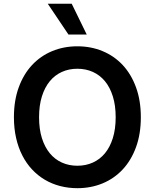

<svg xmlns="http://www.w3.org/2000/svg" viewBox="-20 -981 815 1011"><path d="M721.6 -363.6Q721.6 -275.6 696.2 -206.1Q670.8 -136.7 626.1 -88.8Q581.3 -40.8 520.1 -15.4Q458.8 9.9 387.4 9.9Q339.8 9.9 296.3 -1.4Q252.8 -12.8 215.7 -34.8Q178.6 -56.8 148.6 -89Q118.6 -121.1 97.5 -162.5Q76.3 -203.8 64.8 -254.4Q53.3 -305 53.3 -363.6Q53.3 -451.7 78.7 -521.1Q104 -590.6 148.8 -638.5Q193.5 -686.4 254.6 -711.8Q315.7 -737.2 387.4 -737.2Q458.8 -737.2 520.1 -711.8Q581.3 -686.4 626.1 -638.5Q670.8 -590.6 696.2 -521.1Q721.6 -451.7 721.6 -363.6ZM589.1 -363.6Q589.1 -425.8 574.2 -473.4Q559.3 -521 532.7 -553.3Q506 -585.6 468.9 -602.3Q431.8 -619 387.4 -619Q343 -619 305.9 -602.3Q268.8 -585.6 242.2 -553.3Q215.6 -521 200.6 -473.4Q185.7 -425.8 185.7 -363.6Q185.7 -301.5 200.6 -253.9Q215.6 -206.3 242.2 -174Q268.8 -141.7 305.9 -125Q343 -108.3 387.4 -108.3Q431.8 -108.3 468.9 -125Q506 -141.7 532.7 -174Q559.3 -206.3 574.2 -253.9Q589.1 -301.5 589.1 -363.6ZM231.5 -961.3H357.6L436.8 -799H340.6Z"/></svg>

Font: Interop SemBd
Style: Regular
Weight: 600
Designer: Rasmus Andersson, Google, Jang Haemin
Foundry: jhaemin
Version: Version 1.008